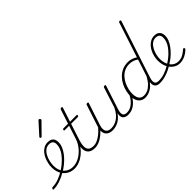

<svg xmlns="http://www.w3.org/2000/svg" viewBox="-135 -1863 2731 2731"><g transform="rotate(-45 1230.0 -498.0)"><path d="M-134 17Q-141 17 -143 11.5Q-145 6 -143 -0.5Q-141 -7 -135.5 -12.5Q-130 -18 -122 -18Q-63 -18 2.5 -42Q68 -66 131 -107Q194 -148 243 -198Q272 -227 296.5 -260.5Q321 -294 335.5 -331.5Q350 -369 350 -408Q350 -446 330.5 -465.5Q311 -485 271 -485Q262 -485 258.5 -490Q255 -495 256.5 -502Q258 -509 264 -514Q270 -519 279 -519Q321 -519 345 -504.5Q369 -490 379 -465.5Q389 -441 389 -410Q389 -366 371.5 -323.5Q354 -281 326 -243Q298 -205 266 -174Q211 -119 141 -76Q71 -33 -0.5 -8Q-72 17 -134 17Z M283 19Q248 19 216 8.5Q184 -2 156.5 -22Q129 -42 108.5 -71.5Q88 -101 76.5 -139Q65 -177 65 -223Q65 -262 74 -303.5Q83 -345 100 -383.5Q117 -422 143 -452.5Q169 -483 203 -501Q237 -519 279 -519Q288 -519 292 -514Q296 -509 294.5 -502Q293 -495 287 -490Q281 -485 272 -485Q227 -485 194.5 -459Q162 -433 141 -392Q120 -351 110 -306.5Q100 -262 100 -225Q100 -174 114.5 -135Q129 -96 155 -69Q181 -42 214.5 -28.5Q248 -15 285 -15Q349 -15 410 -47.5Q471 -80 520 -136.5Q569 -193 595 -265Q599 -273 606 -274Q613 -275 618 -270Q623 -265 619 -254Q597 -194 561.5 -144Q526 -94 481 -57.5Q436 -21 385.5 -1Q335 19 283 19Z M262 -629Q258 -629 251.5 -635Q245 -641 245 -646Q245 -649 246 -652Q247 -655 251 -659L405 -829Q409 -834 412.5 -836Q416 -838 420 -838Q425 -838 430.5 -834Q436 -830 439.5 -824.5Q443 -819 443 -814Q443 -811 442 -808Q441 -805 437 -801L275 -636Q268 -629 262 -629Z M697 17Q654 17 623 2.5Q592 -12 575.5 -41.5Q559 -71 559.5 -115Q560 -159 579 -218L660 -468H572Q562 -468 560 -472.5Q558 -477 560 -485Q563 -493 567.5 -496.5Q572 -500 582 -500H670L740 -715Q743 -723 748 -726.5Q753 -730 764 -730Q774 -730 778 -726Q782 -722 780 -714L710 -500H840Q851 -500 852.5 -496Q854 -492 852 -484Q849 -474 844.5 -471Q840 -468 830 -468H700L622 -229Q603 -171 600 -130.5Q597 -90 609 -65Q621 -40 646 -29Q671 -18 707 -18Q715 -18 718 -12.5Q721 -7 720 -0.5Q719 6 713 11.5Q707 17 697 17Z M696 17Q687 17 683 11.5Q679 6 680.5 -0.5Q682 -7 688.5 -12.5Q695 -18 707 -18Q739 -18 772.5 -32Q806 -46 838.5 -69.5Q871 -93 899 -120.5Q927 -148 946 -175Q953 -185 961 -183Q969 -181 972.5 -173Q976 -165 969 -155Q947 -127 917.5 -96.5Q888 -66 853 -40.5Q818 -15 778 1Q738 17 696 17Z M1055 17Q1007 17 973 -4Q939 -25 929.5 -68.5Q920 -112 942 -180L1047 -500Q1050 -508 1055 -511.5Q1060 -515 1071 -515Q1080 -515 1085 -511Q1090 -507 1087 -499L977 -165Q963 -122 966.5 -88.5Q970 -55 993 -36.5Q1016 -18 1060 -18Q1090 -18 1121.5 -27Q1153 -36 1184 -56Q1215 -76 1243.5 -109.5Q1272 -143 1297 -193L1396 -501Q1399 -510 1403 -513Q1407 -516 1418 -516Q1428 -516 1433.5 -512.5Q1439 -509 1436 -501L1318 -139Q1299 -79 1311.5 -48.5Q1324 -18 1381 -18Q1389 -18 1391.5 -12.5Q1394 -7 1392.5 -0.5Q1391 6 1385.5 11.5Q1380 17 1370 17Q1343 17 1322.5 10Q1302 3 1288.5 -10.5Q1275 -24 1270.5 -45Q1266 -66 1270 -93L1272 -106Q1245 -67 1216 -43Q1187 -19 1158 -6Q1129 7 1102.5 12Q1076 17 1055 17Z M1367 17Q1358 17 1354 11.5Q1350 6 1351.5 -0.5Q1353 -7 1359.5 -12.5Q1366 -18 1378 -18Q1413 -18 1444.5 -32.5Q1476 -47 1503 -71.5Q1530 -96 1550.5 -126Q1571 -156 1583 -186Q1587 -195 1594.5 -195Q1602 -195 1608 -189Q1614 -183 1610 -174Q1595 -138 1572 -104Q1549 -70 1518.5 -42.5Q1488 -15 1450 1Q1412 17 1367 17Z M1713 17Q1670 17 1638.5 -3.5Q1607 -24 1590.5 -62Q1574 -100 1574 -151Q1574 -194 1585.5 -244.5Q1597 -295 1621.5 -343.5Q1646 -392 1684 -431.5Q1722 -471 1774 -495Q1826 -519 1894 -519Q1927 -519 1964 -507Q2001 -495 2030 -474L2202 -1000Q2204 -1008 2209 -1011.5Q2214 -1015 2224 -1015Q2236 -1015 2239 -1008.5Q2242 -1002 2239 -994L1959 -139Q1940 -79 1952.5 -48.5Q1965 -18 2014 -18Q2020 -18 2023.5 -12.5Q2027 -7 2026 -0.5Q2025 6 2019.5 11.5Q2014 17 2003 17Q1981 17 1963 11.5Q1945 6 1932.5 -6Q1920 -18 1914 -36.5Q1908 -55 1910 -82L1911 -96Q1876 -49 1839 -24.5Q1802 0 1769.5 8.5Q1737 17 1713 17ZM1721 -18Q1755 -18 1791.5 -33.5Q1828 -49 1865 -86Q1902 -123 1936 -185L2020 -442Q1981 -468 1948.5 -476.5Q1916 -485 1888 -485Q1832 -485 1788 -464Q1744 -443 1712 -407.5Q1680 -372 1659 -328.5Q1638 -285 1627.5 -239.5Q1617 -194 1617 -153Q1617 -112 1628 -81.5Q1639 -51 1662 -34.5Q1685 -18 1721 -18Z M2009 17Q2000 17 1997 11.5Q1994 6 1996 -0.5Q1998 -7 2004.5 -12.5Q2011 -18 2020 -18Q2074 -18 2133.5 -37.5Q2193 -57 2249 -93Q2255 -97 2260.5 -94.5Q2266 -92 2269.5 -86.5Q2273 -81 2272 -75Q2271 -69 2264 -65Q2222 -39 2177.5 -20.5Q2133 -2 2090 7.5Q2047 17 2009 17Z M2252 -94Q2288 -116 2322.5 -142Q2357 -168 2385 -196Q2415 -226 2440 -259.5Q2465 -293 2479.5 -330.5Q2494 -368 2494 -408Q2494 -446 2474.5 -465.5Q2455 -485 2415 -485Q2373 -485 2341 -459.5Q2309 -434 2287.5 -394.5Q2266 -355 2255 -311Q2244 -267 2244 -230Q2244 -179 2257 -139.5Q2270 -100 2292.5 -72Q2315 -44 2345 -29.5Q2375 -15 2409 -15Q2438 -15 2464 -22.5Q2490 -30 2517.5 -47.5Q2545 -65 2577 -93Q2583 -98 2588.5 -97.5Q2594 -97 2598 -93Q2602 -89 2604 -82.5Q2606 -76 2599 -69Q2581 -50 2552 -29.5Q2523 -9 2486 5Q2449 19 2405 19Q2372 19 2342.5 7Q2313 -5 2288 -27Q2263 -49 2245 -79.5Q2227 -110 2217 -148Q2207 -186 2207 -230Q2207 -269 2216 -309.5Q2225 -350 2243 -387.5Q2261 -425 2287.5 -454.5Q2314 -484 2348 -501.5Q2382 -519 2423 -519Q2462 -519 2486 -504.5Q2510 -490 2521.5 -465.5Q2533 -441 2533 -410Q2533 -366 2515.5 -324Q2498 -282 2470 -244.5Q2442 -207 2410 -175Q2379 -144 2343 -117Q2307 -90 2269 -66Z"/></g></svg>

Font: Playwrite RO Thin
Style: Regular
Weight: 250
Version: Version 1.002